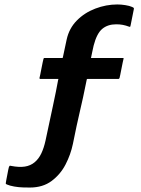

<svg xmlns="http://www.w3.org/2000/svg" viewBox="-20 -732 632 861"><path d="M114 109Q103 109 83.5 108.5Q64 108 44 104.5Q24 101 10 95Q5 93 6 89Q6 87 8 76.5Q10 66 12.5 53Q15 40 17 29.5Q19 19 20 17Q21 15 22.5 12.5Q24 10 30 12Q66 19 91.5 15Q117 11 135.5 -4.5Q154 -20 165.5 -44.5Q177 -69 184 -101Q202 -186 217 -255.5Q232 -325 241 -375Q241 -375 241.5 -376Q242 -377 242 -378Q222 -378 201 -378Q180 -378 160 -378Q158 -378 157.5 -380Q157 -382 157 -382Q158 -385 160.5 -397.5Q163 -410 166 -425.5Q169 -441 171.5 -453Q174 -465 175 -468Q175 -468 176 -470Q177 -472 179 -472Q199 -472 220 -472Q241 -472 261 -472Q262 -474 262 -476Q262 -478 263 -480Q267 -499 271 -517.5Q275 -536 279 -555Q290 -605 324.5 -640Q359 -675 407.5 -693.5Q456 -712 506 -712Q523 -712 542 -709Q561 -706 572 -701Q579 -698 580 -696Q581 -694 580 -690L566 -620Q565 -616 564.5 -613.5Q564 -611 560 -612Q544 -618 530.5 -620.5Q517 -623 501 -623Q463 -623 438.5 -602.5Q414 -582 400 -528Q397 -514 395.5 -507.5Q394 -501 392.5 -493.5Q391 -486 388 -472Q390 -472 392.5 -472Q395 -472 397 -472Q424 -472 443.5 -472Q463 -472 483 -472Q503 -472 530 -472Q536 -472 534 -468Q533 -465 530.5 -453Q528 -441 525 -425.5Q522 -410 519.5 -397.5Q517 -385 516 -382Q516 -382 514.5 -380Q513 -378 511 -378Q483 -378 462.5 -378Q442 -378 421.5 -378Q401 -378 372 -378Q369 -378 369 -375Q360 -329 352.5 -295.5Q345 -262 338 -231.5Q331 -201 323.5 -167Q316 -133 307 -87Q297 -39 274 5.5Q251 50 211.5 79.5Q172 109 114 109Z"/></svg>

Font: Glory Thin
Style: Bold
Weight: 700
Version: Version 1.011